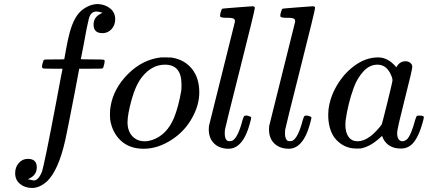

<svg xmlns="http://www.w3.org/2000/svg" viewBox="-20 -725 2140 950"><path d="M118 162Q145 168 147 168Q170 168 187 126Q199 93 260 -230Q288 -381 289 -382V-385H242Q195 -385 192 -387Q185 -391 190 -409Q194 -424 195 -425Q197 -430 204 -430.5Q211 -431 250 -431Q298 -431 298 -432Q298 -434 307 -482Q316 -530 319 -540Q340 -635 382 -672Q422 -705 465 -705Q501 -703 525.5 -683Q550 -663 550 -630Q550 -601 532 -581Q514 -561 487 -561Q443 -561 443 -603Q443 -640 478 -657L487 -662Q469 -668 457 -668Q428 -668 419 -630Q411 -600 393 -499L380 -433Q380 -431 435 -431Q480 -431 489 -430Q498 -429 498 -423Q498 -412 491 -391Q489 -386 481.5 -385.5Q474 -385 428 -385H372L349 -263Q312 -72 303 -32Q269 119 212 173Q175 205 139 205Q103 205 79 185Q55 165 55 132Q55 102 73 81.5Q91 61 118 61Q162 61 162 103Q162 140 127 157Z M777 -441H791Q823 -441 831 -440Q894 -429 930 -384Q966 -339 966 -268Q966 -209 935 -150Q898 -78 829.5 -33.5Q761 11 691 11Q621 11 578 -29Q535 -69 525 -134Q524 -140 524 -156Q524 -182 527 -198Q542 -288 614 -359.5Q686 -431 777 -441ZM611 -120Q611 -77 634.5 -51.5Q658 -26 696 -26Q714 -26 732 -32Q805 -56 841 -142Q863 -196 877 -277Q878 -283 878 -308Q878 -405 796 -405Q733 -405 685 -347Q652 -307 631 -231Q611 -158 611 -120Z M1112 11Q1067 11 1040 -14.5Q1013 -40 1013 -85Q1013 -97 1014 -102L1142 -616Q1143 -619 1142 -622Q1141 -625 1141 -627Q1141 -629 1139 -630.5Q1137 -632 1135.5 -633Q1134 -634 1131 -634.5Q1128 -635 1126 -635.5Q1124 -636 1119.5 -636.5Q1115 -637 1112.5 -637Q1110 -637 1105 -637Q1100 -637 1097 -637Q1073 -637 1069 -644Q1068 -647 1071 -661Q1076 -680 1080 -682Q1083 -683 1154.5 -688.5Q1226 -694 1229 -694Q1241 -694 1241 -686Q1241 -675 1168 -386Q1095 -97 1093 -83Q1093 -81 1092.5 -74.5Q1092 -68 1092 -65Q1092 -36 1106 -28Q1110 -26 1118 -26.5Q1126 -27 1130 -29Q1158 -45 1180 -131Q1186 -151 1190 -152Q1192 -153 1200 -153H1204Q1222 -148 1223 -144Q1223 -137 1215 -109.5Q1207 -82 1200 -66Q1172 -1 1128 9Q1118 11 1112 11Z M1410 11Q1365 11 1338 -14.5Q1311 -40 1311 -85Q1311 -97 1312 -102L1440 -616Q1441 -619 1440 -622Q1439 -625 1439 -627Q1439 -629 1437 -630.5Q1435 -632 1433.5 -633Q1432 -634 1429 -634.5Q1426 -635 1424 -635.5Q1422 -636 1417.5 -636.5Q1413 -637 1410.5 -637Q1408 -637 1403 -637Q1398 -637 1395 -637Q1371 -637 1367 -644Q1366 -647 1369 -661Q1374 -680 1378 -682Q1381 -683 1452.5 -688.5Q1524 -694 1527 -694Q1539 -694 1539 -686Q1539 -675 1466 -386Q1393 -97 1391 -83Q1391 -81 1390.5 -74.5Q1390 -68 1390 -65Q1390 -36 1404 -28Q1408 -26 1416 -26.5Q1424 -27 1428 -29Q1456 -45 1478 -131Q1484 -151 1488 -152Q1490 -153 1498 -153H1502Q1520 -148 1521 -144Q1521 -137 1513 -109.5Q1505 -82 1498 -66Q1470 -1 1426 9Q1416 11 1410 11Z M2020 -394Q2020 -381 1982.5 -233.5Q1945 -86 1945 -68Q1945 -26 1973 -26Q1982 -27 1993 -35Q2014 -55 2034 -131Q2040 -151 2044 -152Q2046 -153 2054 -153H2058Q2077 -153 2077 -145Q2077 -141 2074 -129Q2052 -45 2020 -13Q1997 10 1964 10Q1901 10 1876 -39Q1871 -52 1871 -51Q1870 -52 1867 -50Q1865 -48 1863 -46Q1815 -1 1768 9Q1762 10 1743 10Q1677 10 1634 -45Q1604 -89 1604 -157Q1604 -173 1605 -179Q1612 -243 1646.5 -301.5Q1681 -360 1729 -396Q1787 -441 1851 -441Q1901 -441 1941 -392Q1957 -422 1987 -422Q2000 -422 2010 -414Q2020 -406 2020 -394ZM1689 -106Q1689 -70 1704.5 -48Q1720 -26 1750 -26Q1779 -26 1812 -50Q1824 -58 1844.5 -80Q1865 -102 1869 -110Q1871 -114 1896.5 -217Q1922 -320 1922 -328Q1922 -340 1911 -362Q1889 -405 1848 -405Q1808 -405 1777.5 -371Q1747 -337 1731 -293Q1702 -214 1690 -129Q1690 -126 1689.5 -118Q1689 -110 1689 -106Z"/></svg>

Font: KaTeX_Math
Style: Italic
Weight: 400
Version: Version 3699957226